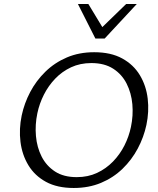

<svg xmlns="http://www.w3.org/2000/svg" viewBox="-20 -927 786 956"><path d="M347 9Q265 9 209 -21.5Q153 -52 121.5 -104Q90 -156 82 -220.5Q74 -285 88 -352Q101 -413 130.5 -469Q160 -525 206 -570Q252 -615 313 -641Q374 -667 449 -667Q532 -667 588.5 -636Q645 -605 676.5 -552.5Q708 -500 715.5 -435.5Q723 -371 709 -305Q696 -244 666 -187.5Q636 -131 590 -86.5Q544 -42 483 -16.5Q422 9 347 9ZM362 -45Q418 -45 463 -66Q508 -87 542.5 -122.5Q577 -158 599.5 -202.5Q622 -247 632 -295Q644 -352 639 -408Q634 -464 610.5 -510.5Q587 -557 543.5 -585Q500 -613 435 -613Q379 -613 334 -592Q289 -571 255 -535.5Q221 -500 198.5 -455.5Q176 -411 166 -363Q154 -306 159 -249.5Q164 -193 187.5 -147Q211 -101 254 -73Q297 -45 362 -45ZM455 -735 474 -777 608 -907H661L501 -735ZM455 -735 368 -907H420L498 -778L501 -735Z"/></svg>

Font: Ysabeau Office
Style: Italic
Weight: 400
Italic angle: -12°
Designer: Christian Thalmann (Catharsis Fonts)
Version: Version 2.001;gftools[0.9.30]; featfreeze: tnum,lnum,ss02